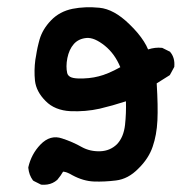

<svg xmlns="http://www.w3.org/2000/svg" viewBox="-20 -499 540 533"><path d="M93.3 13.2 73.7 3.4 72.3 2.4 71.3 1.5Q65.9 -5.9 62.7 -14.4Q59.6 -22.9 58.6 -32.7V-33.7V-34.7Q66.9 -71.3 92.3 -97.7Q119.6 -126 152.3 -114.7Q182.1 -105 207 -90.8Q230 -78.1 258.3 -79.1Q285.6 -80.1 304.7 -98.6Q314 -108.4 319.6 -121.8Q325.2 -135.3 327.1 -152.3Q330.6 -184.6 329.6 -217.8Q292 -205.6 256.8 -197.3Q217.3 -188.5 175.3 -190.4Q154.3 -191.4 136.7 -198.5Q119.1 -205.6 106.4 -218.8Q80.6 -244.6 77.1 -274.9Q74.2 -303.7 78.1 -333Q79.1 -338.4 80.1 -344.2Q81.1 -350.1 82 -355.7Q83 -361.3 84.2 -366.9Q85.4 -372.6 86.9 -378.2Q88.4 -383.8 89.8 -389.2Q98.1 -418 121.6 -442.4Q145.5 -467.3 181.6 -474.6Q216.3 -481.4 255.9 -477.5Q296.4 -473.6 338.9 -432.1Q352.1 -419.4 362.1 -407.5Q372.1 -395.5 379.4 -384Q386.7 -372.6 391.1 -361.8Q411.1 -368.2 429.2 -366.2H430.2L431.2 -365.7L450.7 -356L452.1 -355.5L452.6 -354.5Q465.8 -338.9 463.9 -314.9V-313.5L463.4 -312.5L451.7 -291L450.7 -290L449.2 -289.1L415 -267.6Q418.9 -204.1 417 -164.6Q415 -124 403.8 -91.8Q398.4 -75.7 388.4 -60.3Q378.4 -44.9 364.3 -31.2Q350.1 -16.6 334.5 -8.3Q318.8 0 301.8 2Q270 5.9 241.2 4.9Q211.4 3.9 180.7 -12.7Q177.2 -14.6 174.1 -16.4Q170.9 -18.1 168.5 -19Q166 -20 163.8 -20.8Q161.6 -21.5 160.2 -21.7Q158.7 -22 157.5 -22.2Q156.2 -22.5 155.5 -22.5Q154.8 -22.5 154.8 -22Q149.4 -12.2 139.2 0L138.7 0.5Q135.7 2.9 132.6 5.1Q129.4 7.3 126 8.8Q122.6 10.3 118.9 11.5Q115.2 12.7 111.3 13.2Q107.4 13.7 103.5 13.9Q99.6 14.2 95.2 13.7H94.2ZM314 -312.5Q298.8 -349.6 271 -372.1Q256.3 -383.8 243.7 -389.2Q231 -394.5 220.2 -393.6Q198.2 -391.6 185.1 -377Q178.2 -369.1 173.8 -359.4Q169.4 -349.6 167 -337.9Q164.6 -325.7 164.6 -315.2Q164.6 -304.7 166.5 -296.4Q168 -289.6 175 -285.6Q182.1 -281.7 196.8 -281.2Q228 -280.3 253.9 -287.1Q266.1 -290 281.2 -296.4Q296.4 -302.7 314 -312.5Z"/></svg>

Font: NaikaiFont
Style: SemiBold
Weight: 600
Version: Version 1.89